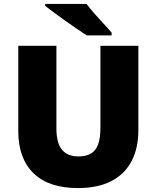

<svg xmlns="http://www.w3.org/2000/svg" viewBox="-20 -947 797 977"><path d="M684 -284Q684 -194 650 -128Q616 -62 547.5 -26Q479 10 376 10Q228 10 150.5 -65.5Q73 -141 73 -280V-714H267V-295Q267 -219 295.5 -185Q324 -151 379 -151Q419 -151 443.5 -166Q468 -181 479.5 -213Q491 -245 491 -296V-714H684ZM420 -927Q437 -905 460.5 -878Q484 -851 508 -825.5Q532 -800 548 -781V-767H421Q401 -780 372.5 -799.5Q344 -819 313.5 -840.5Q283 -862 255.5 -882.5Q228 -903 210 -917V-927Z"/></svg>

Font: Noto Sans Thai Black
Style: Regular
Weight: 900
Version: Version 2.001